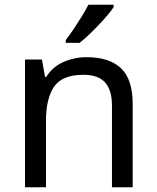

<svg xmlns="http://www.w3.org/2000/svg" viewBox="-20 -786 658 806"><path d="M343 -546Q439 -546 488 -499.5Q537 -453 537 -349V0H450V-343Q450 -408 421 -440Q392 -472 330 -472Q241 -472 207 -422Q173 -372 173 -278V0H85V-536H156L169 -463H174Q200 -505 246 -525.5Q292 -546 343 -546ZM457 -756Q448 -742 431 -722Q414 -702 393.5 -680.5Q373 -659 352.5 -639.5Q332 -620 314 -606H256V-618Q271 -637 288.5 -663Q306 -689 323 -716.5Q340 -744 351 -766H457Z"/></svg>

Font: Noto Sans Adlam
Style: Regular
Weight: 400
Designer: Mark Jamra, Neil Patel
Foundry: JamraPatel LLC
Version: Version 3.001